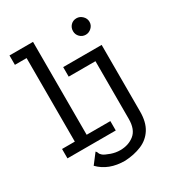

<svg xmlns="http://www.w3.org/2000/svg" viewBox="-197 -786 994 1081"><g transform="rotate(-30 300.0 -245.5)"><path d="M23 0V-61H106V-604H30V-665H183V-61H337V0ZM461 -551Q439 -551 423.5 -566.5Q408 -582 408 -604Q408 -627 423 -642.5Q438 -658 461 -658Q482 -658 498.5 -642Q515 -626 515 -604Q515 -582 498.5 -566.5Q482 -551 461 -551ZM298 174Q192 174 130 110L179 46Q186 52 188 60Q190 68 201 77.5Q212 87 246 99Q275 109 304 109Q358 109 395.5 79Q433 49 433 -20V-395H259V-457H509V-24Q509 45 481.5 88Q454 131 406 151Q358 171 298 174Z"/></g></svg>

Font: Inconsolata Expanded
Style: Regular
Weight: 400
Width: 7
Monospace: yes
Designer: Raph Levien, Cyreal, Brenton Simpson
Foundry: Raph Levien, Cyreal, Google
Version: Version 3.000; ttfautohint (v1.8.2.53-6de2)